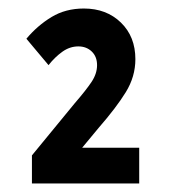

<svg xmlns="http://www.w3.org/2000/svg" viewBox="-20 -721 410 451"><path d="M55 -290V-356L156 -479Q182 -509 195 -528.5Q208 -548 208 -568Q208 -588 195.5 -600Q183 -612 164 -612Q144 -612 126.5 -599.5Q109 -587 94 -568L42 -630Q68 -661 101 -681Q134 -701 177 -701Q230 -701 264 -668Q298 -635 298 -582Q298 -541 275.5 -504.5Q253 -468 212 -421L173 -374H307V-290Z"/></svg>

Font: Radio Canada Condensed SemiBold
Style: Regular
Weight: 600
Width: 3
Designer: Charles Daoud, Etienne Aubert Bonn, Alexandre Saumier Demers, Jacques Le Bailly
Foundry: Radio-Canada
Version: Version 2.104; ttfautohint (v1.8.4.7-5d5b);gftools[0.9.28.de